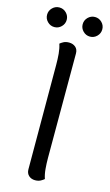

<svg xmlns="http://www.w3.org/2000/svg" viewBox="-146 -907 553 966"><g transform="rotate(15 130.0 -424.0)"><path d="M143.1 11.2Q123.1 11.2 110 -0.8Q97 -12.8 97 -33.4L95.9 -577.4Q95.9 -606.9 93.5 -634.5Q91.1 -662.1 83.5 -684.2Q89.2 -689.5 101.1 -696Q112.9 -702.4 130.1 -702.4Q150.1 -702.4 163.7 -690.9Q177.2 -679.4 177.2 -658.2V-114.2Q177.2 -85.2 179.7 -57.1Q182.1 -29.1 189.7 -7.4Q183.9 -2.1 172.1 4.6Q160.2 11.2 143.1 11.2ZM37.4 -758.2Q16.5 -758.2 1.4 -773.3Q-13.7 -788.4 -13.7 -809.2Q-13.7 -830.3 1.4 -845.3Q16.5 -860.3 37.4 -860.3Q58.4 -860.3 73.4 -845.3Q88.5 -830.3 88.5 -809.2Q88.5 -788.4 73.4 -773.3Q58.4 -758.2 37.4 -758.2ZM222.8 -758.2Q201.9 -758.2 186.8 -773.3Q171.7 -788.4 171.7 -809.2Q171.7 -830.3 186.8 -845.3Q201.9 -860.3 222.8 -860.3Q243.8 -860.3 258.8 -845.3Q273.8 -830.3 273.8 -809.2Q273.8 -788.4 258.8 -773.3Q243.8 -758.2 222.8 -758.2Z"/></g></svg>

Font: Arima Thin
Style: Regular
Weight: 100
Designer: Joana Correia and Natanael Gama
Foundry: NDISCOVER
Version: Version 1.101;gftools[0.9.23]